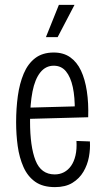

<svg xmlns="http://www.w3.org/2000/svg" viewBox="-20 -755 424 786"><path d="M205 11Q155 11 124 -11Q93 -33 76 -71.5Q59 -110 52.5 -157Q46 -204 46 -255Q46 -311 53 -362Q60 -413 77 -453.5Q94 -494 124 -517Q154 -540 200 -540Q240 -540 267.5 -520.5Q295 -501 311.5 -466Q328 -431 335.5 -382Q343 -333 341 -275L84 -268V-314L306 -320L286 -301Q287 -357 278 -398.5Q269 -440 250 -463Q231 -486 200 -486Q167 -486 145 -458.5Q123 -431 113 -380Q103 -329 103 -258Q103 -155 125.5 -98Q148 -41 204 -41Q225 -41 242 -50Q259 -59 271 -76Q283 -93 289 -118.5Q295 -144 293 -178L348 -176Q350 -145 344 -112.5Q338 -80 321.5 -52Q305 -24 276.5 -6.5Q248 11 205 11ZM216 -603H168L221 -735H285Z"/></svg>

Font: Bricolage Grotesque 24pt Condensed ExtraLight
Style: Regular
Weight: 250
Width: 3
Designer: Mathieu Triay
Foundry: Atelier Triay
Version: Version 1.001;gftools[0.9.33.dev8+g029e19f]